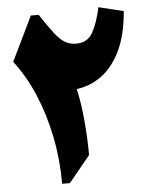

<svg xmlns="http://www.w3.org/2000/svg" viewBox="-57 -894 729 941"><g transform="rotate(-5 307.0 -423.5)"><path d="M462.9 -846.7 585 -816.9Q574.7 -696.3 536.4 -619.4Q498 -542.5 442.1 -503.2Q386.2 -463.9 322.3 -456.5Q339.4 -379.4 346.7 -291Q354 -202.6 354 -128.9L248.5 0H210.4Q210.4 -119.6 187.7 -232.4Q165 -345.2 123.3 -443.4Q81.5 -541.5 23.4 -616.2L129.4 -835H167.5Q205.6 -777.8 231.7 -743.4Q257.8 -709 282.2 -693.6Q306.6 -678.2 339.4 -678.2Q394.5 -678.2 420.2 -723.4Q445.8 -768.6 462.9 -846.7Z"/></g></svg>

Font: Pinar-FD Black
Style: Regular
Weight: 900
Designer: Amin Abedi
Version: Version 3.000